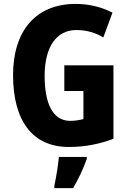

<svg xmlns="http://www.w3.org/2000/svg" viewBox="-20 -744 663 985"><path d="M310 -409V-277H408V-133C387 -128 367 -124 340 -124C250 -124 209 -214 209 -355C209 -504 270 -590 372 -590C423 -590 471 -576 510 -552L557 -679C506 -706 439 -724 369 -724C162 -724 47 -584 47 -359C47 -124 147 10 333 10C417 10 490 -5 562 -32V-409ZM425 72V61H282C279 102 267 171 259 208V221H355C384 172 407 122 425 72Z"/></svg>

Font: Noto Sans Malayalam Condensed ExtraBold
Style: Regular
Weight: 800
Width: 3
Designer: Jelle Bosma - Monotype Design Team
Foundry: Monotype Imaging Inc.
Version: Version 2.104